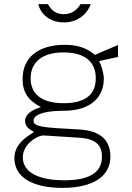

<svg xmlns="http://www.w3.org/2000/svg" viewBox="-20 -743 644 934"><path d="M421 -723H372C360 -704 337 -674 291 -674C239 -674 222 -709 213 -723H166C175 -683 214 -634 291 -634C370 -634 411 -689 421 -723ZM284 171C431 171 517 116 517 19C517 -59 471 -107 367 -113L250 -120C167 -126 143 -134 143 -156C143 -178 174 -202 277 -204H288C425 -204 485 -273 485 -360C485 -386 473 -426 462 -446L554 -466V-524C541 -519 455 -482 442 -476C402 -509 359 -525 295 -525C166 -525 90 -463 90 -360C90 -295 114 -257 179 -222C129 -207 102 -183 102 -155C102 -124 126 -113 145 -101C130 -88 50 -52 50 26C50 117 134 171 284 171ZM289 -241C186 -241 129 -283 129 -362C129 -442 187 -488 289 -488C392 -488 446 -443 446 -362C446 -282 394 -241 289 -241ZM293 134C165 134 91 94 91 22C91 -42 163 -86 194 -84L366 -73C448 -68 476 -35 476 19C476 98 412 134 293 134Z"/></svg>

Font: United Sans Thin
Style: Regular
Weight: 100
Designer: Pablo Impallari, Rodrigo Fuenzalida (Modified by Dan O. Williams)
Version: Version 1.000;PS 001.000;hotconv 1.0.88;makeotf.lib2.5.64775